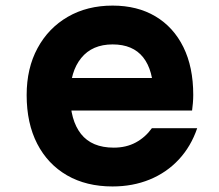

<svg xmlns="http://www.w3.org/2000/svg" viewBox="-20 -654 790 693"><path d="M207.3 -372.4H583.5L533.9 -310.9Q533.9 -400.1 496.8 -446.9Q459.8 -493.7 386.5 -493.7Q312.9 -493.7 273.1 -444.6Q233.3 -395.6 233.3 -310.9Q233.3 -220.1 272.3 -170.6Q311.4 -121.1 390.5 -121.1Q435.4 -121.1 470 -139.7Q504.5 -158.3 528.3 -191.4H691.8Q669.3 -125.5 625.4 -78.3Q581.4 -31 520.3 -6Q459.3 19 386.1 19Q291.6 19 222 -21.1Q152.4 -61.3 114.3 -135.1Q76.2 -209 76.2 -310.9Q76.2 -407.9 115.6 -480.4Q154.9 -552.9 224.7 -593.3Q294.6 -633.8 386.5 -633.8Q475.7 -633.8 541 -595Q606.3 -556.1 641.9 -484Q677.5 -411.9 677.5 -311.5Q677.5 -296.7 676.2 -281.8Q675 -266.8 673.3 -255.1H207.3Z"/></svg>

Font: Martian Mono SemiExpanded
Style: Regular
Weight: 400
Width: 6
Monospace: yes
Designer: Roman Shamin
Foundry: Evil Martians
Version: Version 1.000